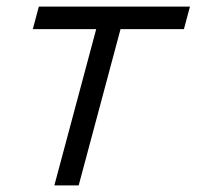

<svg xmlns="http://www.w3.org/2000/svg" viewBox="-20 -560 594 580"><path d="M144.2 0H217.7L344.1 -472H535.6L553.8 -540H97.3L79.1 -472H270.6Z"/></svg>

Font: Manrope
Style: RegularItalic
Weight: 400
Italic angle: -15°
Designer: Mikhail Sharanda
Foundry: Mikhail Sharanda
Version: Version 4.502;hotconv 1.0.109;makeotfexe 2.5.65596